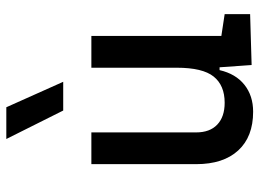

<svg xmlns="http://www.w3.org/2000/svg" viewBox="-130 -706 845 626"><g transform="rotate(-90 293.0 -392.5)"><path d="M242.2 9.8Q160.6 9.8 116 -38.8Q71.3 -87.4 71.3 -175.8V-517.6H174.8V-175.8Q174.8 -131.3 200.2 -107.2Q225.6 -83 271.5 -83Q328.1 -83 356.9 -118.9Q385.7 -154.8 385.7 -239.3L412.1 -99.6H377.9Q365.7 -46.9 330.1 -18.6Q294.4 9.8 242.2 9.8ZM394.5 4.9 385.7 -119.1V-210H489.3V-93.8L560.5 -83V0ZM385.7 -146.5V-517.6H489.3V-175.8ZM246.1 -609.4 153.3 -794.9H256.8L339.8 -609.4Z"/></g></svg>

Font: Cascadia Mono
Style: Regular
Weight: 400
Monospace: yes
Designer: Aaron Bell
Foundry: Saja Typeworks
Version: Version 2404.023